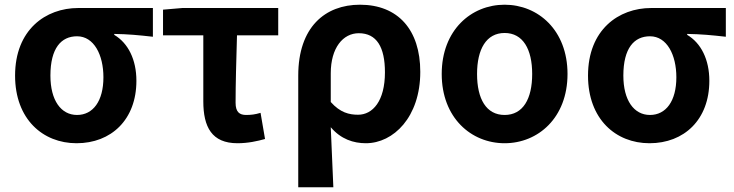

<svg xmlns="http://www.w3.org/2000/svg" viewBox="-20 -594 3114 815"><path d="M305 14C452 14 559 -86 559 -251C559 -341 524 -411 465 -446V-450C524 -449 567 -445 629 -438V-560H312C174 -560 44 -468 44 -273C44 -88 162 14 305 14ZM307 -106C239 -106 194 -168 194 -273C194 -390 240 -440 307 -440C379 -440 419 -361 419 -266C419 -165 375 -106 307 -106Z M988 14C1033 14 1073 5 1105 -4L1086 -115C1063 -108 1045 -106 1025 -106C997 -106 980 -118 980 -158C980 -236 983 -340 986 -444H1161V-560H754L672 -553V-444H843V-164C843 -55 879 14 988 14Z M1246 201H1395C1391 114 1388 36 1384 -54C1427 -3 1481 14 1533 14C1650 14 1764 -97 1764 -289C1764 -468 1669 -574 1508 -574C1360 -574 1246 -479 1246 -273ZM1500 -107C1462 -107 1424 -116 1384 -161V-283C1384 -391 1436 -453 1503 -453C1579 -453 1614 -394 1614 -287C1614 -165 1562 -107 1500 -107Z M2122 14C2264 14 2389 -94 2389 -280C2389 -466 2264 -574 2122 -574C1980 -574 1855 -466 1855 -280C1855 -94 1980 14 2122 14ZM2122 -106C2044 -106 2005 -174 2005 -280C2005 -385 2044 -454 2122 -454C2200 -454 2239 -385 2239 -280C2239 -174 2200 -106 2122 -106Z M2737 14C2884 14 2991 -86 2991 -251C2991 -341 2956 -411 2897 -446V-450C2956 -449 2999 -445 3061 -438V-560H2744C2606 -560 2476 -468 2476 -273C2476 -88 2594 14 2737 14ZM2739 -106C2671 -106 2626 -168 2626 -273C2626 -390 2672 -440 2739 -440C2811 -440 2851 -361 2851 -266C2851 -165 2807 -106 2739 -106Z"/></svg>

Font: Source Han Sans KR
Style: Bold
Weight: 700
Designer: Ryoko NISHIZUKA 西塚涼子 (kana, bopomofo & ideographs); Paul D. Hunt (Latin, Greek & Cyrillic); Sandoll Communications 산돌커뮤니
Foundry: Adobe
Version: Version 2.004;hotconv 1.0.118;makeotfexe 2.5.65603